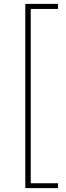

<svg xmlns="http://www.w3.org/2000/svg" viewBox="-20 -862 339 987"><path d="M278 -842H110V105H278V80H138V-816H278Z"/></svg>

Font: Spoqa Han Sans Neo Thin
Style: Regular
Weight: 100
Designer: [Spoqa Han Sans Neo] Dong-huui Kim  Younghwa Kang  Yujin Lee  [Noto Sans] Ryoko NISHIZUKA  (kana & ideographs); Paul D. 
Foundry: Spoqa (http://www.spoqa-han-sans.com)
Version: Version 1.100;hotconv 1.0.109;makeotfexe 2.5.65596